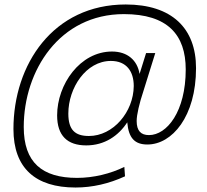

<svg xmlns="http://www.w3.org/2000/svg" viewBox="-20 -730 922 857"><path d="M317 107C392 107 466 90 538 57L535 15C474 45 398 64 324 64C168 64 86 -5 86 -163C86 -415 246 -667 533 -667C728 -667 809 -575 809 -420C809 -232 725 -127 645 -127C609 -127 590 -146 590 -190C590 -218 602 -269 620 -323L673 -493H632L603 -400C593 -461 549 -500 480 -500C337 -500 235 -353 235 -215C235 -124 281 -81 365 -81C447 -81 509 -124 548 -184C554 -113 582 -85 638 -85C748 -85 855 -210 855 -426C855 -604 747 -710 541 -710C217 -710 40 -442 40 -154C40 21 139 107 317 107ZM377 -123C315 -123 285 -150 285 -223C285 -338 364 -458 475 -458C545 -458 577 -411 577 -346C576 -230 485 -123 377 -123Z"/></svg>

Font: Geist ExtraLight
Style: Italic
Weight: 200
Italic angle: -12°
Designer: Basement.studio, Andrés Briganti, Mateo Zaragoza
Foundry: Basement.studio, Vercel, Andrés Briganti, Guido Ferreyra, Mateo Zaragoza
Version: Version 1.500